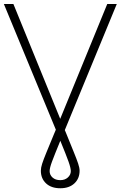

<svg xmlns="http://www.w3.org/2000/svg" viewBox="-31 -748 618 983"><path d="M-11.2 -727.5H37.6L277.3 -139.6L518.1 -727.5H566.9L300.8 -82L306.2 -69.3Q331.1 -7.8 346.4 29.8Q361.8 67.4 369.1 89.4Q376.5 111.3 376.5 126Q376.5 166 349.9 190.9Q323.2 215.8 277.8 215.8Q231.4 215.8 204.8 190.9Q178.2 166 178.2 126Q178.2 110.8 184.8 90.3Q191.4 69.8 206.1 33.9Q220.7 -2 245.6 -62L254.9 -84ZM277.8 -27.3Q248.5 43.9 235.8 77.9Q223.1 111.8 223.1 127.9Q223.1 147.5 238 160.9Q252.9 174.3 277.8 174.3Q301.3 174.3 316.4 160.6Q331.5 147 331.5 127.9Q331.5 112.3 319.8 79.3Q308.1 46.4 277.8 -27.3Z"/></svg>

Font: Inter Extra Light
Style: Regular
Weight: 200
Designer: Rasmus Andersson
Foundry: rsms
Version: Version 4.000;git-3c8e0fc